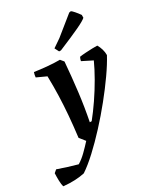

<svg xmlns="http://www.w3.org/2000/svg" viewBox="-221 -787 844 1086"><g transform="rotate(-20 201.0 -244.0)"><path d="M-34 214Q-41 200 -46 176Q-51 152 -54 128L-39 110Q-9 115 25 119.5Q59 124 91 127Q115 106 136 76.5Q157 47 176 17L141 -14Q137 -91 131 -154.5Q125 -218 116.5 -277Q108 -336 95 -401L30 -418Q29 -425 29.5 -433.5Q30 -442 31 -450Q68 -451 111 -454.5Q154 -458 193 -465L214 -447Q223 -351 228 -258Q233 -165 231 -75L243 -77Q268 -122 293.5 -178.5Q319 -235 339.5 -292Q360 -349 372 -396L302 -417Q302 -430 306 -442Q320 -447 343 -452.5Q366 -458 387.5 -462.5Q409 -467 419 -468Q431 -454 440 -436Q449 -418 452 -399Q436 -350 406.5 -287Q377 -224 339.5 -156Q302 -88 260 -22.5Q218 43 177 97Q136 151 100 185Q73 196 40 203.5Q7 211 -34 214ZM205 -511 186 -536 232 -581 334 -698 345 -702Q351 -700 366 -688Q381 -676 396 -661L399 -643Q389 -629 346 -598.5Q303 -568 217 -513Z"/></g></svg>

Font: Labrada SemiBold
Style: Italic
Weight: 600
Italic angle: -7°
Designer: Mercedes Jáuregui
Foundry: Omnibus-Type Team
Version: Version 1.000; ttfautohint (v1.8.4.7-5d5b)